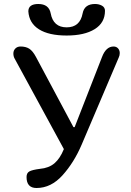

<svg xmlns="http://www.w3.org/2000/svg" viewBox="-20 -942 655 962"><path d="M394 -875Q403 -922 456 -922Q476 -922 491 -913.5Q506 -905 506 -888Q506 -828 454.5 -796Q403 -764 314 -764Q225 -764 175.5 -795Q126 -826 122 -885Q122 -922 172 -922Q225 -922 234 -875Q247 -805 314 -805Q381 -805 394 -875ZM491 -656Q511 -709 549 -709Q563 -709 571.5 -699.5Q580 -690 580 -676Q580 -664 575 -654L389 -217Q351 -128 293.5 -64Q236 0 163 0Q113 0 113 -55Q113 -75 127 -83Q141 -91 180 -96Q225 -100 253 -124Q281 -148 300 -195L53 -649Q47 -660 47 -674Q47 -689 57 -699Q67 -709 83 -709Q109 -709 126.5 -698Q144 -687 160 -657L348 -305H354Z"/></svg>

Font: Marmelad
Style: Regular
Weight: 400
Designer: Manvel Shmavonyan
Foundry: Cyreal
Version: Version 1.001;PS 001.001;hotconv 1.0.88;makeotf.lib2.5.64775